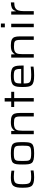

<svg xmlns="http://www.w3.org/2000/svg" viewBox="1754 -2538 791 4340"><g transform="rotate(-90 2150.0 -367.5)"><path d="M311 8Q230 8 182.5 -7.5Q135 -23 112.5 -55Q90 -87 83.5 -136.5Q77 -186 77 -256Q77 -326 85.5 -376Q94 -426 117.5 -457.5Q141 -489 186.5 -503.5Q232 -518 306 -518Q345 -518 388.5 -514.5Q432 -511 462 -505V-441Q435 -445 396.5 -448Q358 -451 326 -451Q270 -451 236.5 -442.5Q203 -434 186 -412.5Q169 -391 163 -353Q157 -315 157 -255Q157 -194 163 -155Q169 -116 186.5 -95Q204 -74 238.5 -66.5Q273 -59 329 -59Q362 -59 399.5 -62Q437 -65 467 -70V-5Q439 1 395 4.5Q351 8 311 8Z M855 8Q764 8 712.5 -4Q661 -16 637.5 -45Q614 -74 608 -125Q602 -176 602 -255Q602 -333 608 -384.5Q614 -436 637.5 -465Q661 -494 712.5 -506Q764 -518 855 -518Q946 -518 997 -506Q1048 -494 1072 -465Q1096 -436 1102 -384.5Q1108 -333 1108 -255Q1108 -176 1102 -125Q1096 -74 1072 -45Q1048 -16 997 -4Q946 8 855 8ZM855 -59Q919 -59 954.5 -66Q990 -73 1005.5 -93Q1021 -113 1024.5 -152Q1028 -191 1028 -255Q1028 -318 1024.5 -357Q1021 -396 1005.5 -416.5Q990 -437 954.5 -444Q919 -451 855 -451Q791 -451 755.5 -444Q720 -437 704.5 -416.5Q689 -396 685.5 -357Q682 -318 682 -255Q682 -191 685.5 -152Q689 -113 704.5 -93Q720 -73 755.5 -66Q791 -59 855 -59Z M1287 0V-510H1360L1362 -433H1369Q1387 -470 1430 -494Q1473 -518 1566 -518Q1653 -518 1696 -496Q1739 -474 1753 -429.5Q1767 -385 1767 -317V0H1688V-291Q1688 -343 1682.5 -374.5Q1677 -406 1661 -422Q1645 -438 1614.5 -443Q1584 -448 1535 -448Q1474 -448 1440 -434.5Q1406 -421 1390.5 -396.5Q1375 -372 1370.5 -338Q1366 -304 1366 -262V0Z M2025 0V-443H1902V-510H2025V-658H2104V-510H2246V-443H2104V0Z M2611 8Q2525 8 2473.5 -5Q2422 -18 2396 -47.5Q2370 -77 2362 -128Q2354 -179 2354 -254Q2354 -325 2361 -375.5Q2368 -426 2392.5 -457.5Q2417 -489 2468.5 -503.5Q2520 -518 2609 -518Q2691 -518 2737.5 -503.5Q2784 -489 2805.5 -458Q2827 -427 2833 -376.5Q2839 -326 2839 -254V-229H2434Q2434 -177 2439.5 -143.5Q2445 -110 2463.5 -91.5Q2482 -73 2522 -65.5Q2562 -58 2630 -58Q2672 -58 2725 -61.5Q2778 -65 2815 -70V-6Q2779 1 2722 4.5Q2665 8 2611 8ZM2434 -285H2763V-300Q2763 -367 2749 -399.5Q2735 -432 2701 -442Q2667 -452 2606 -452Q2548 -452 2514 -445.5Q2480 -439 2462.5 -421.5Q2445 -404 2439.5 -371Q2434 -338 2434 -285Z M3018 0V-510H3091L3093 -433H3100Q3118 -470 3161 -494Q3204 -518 3297 -518Q3384 -518 3427 -496Q3470 -474 3484 -429.5Q3498 -385 3498 -317V0H3419V-291Q3419 -343 3413.5 -374.5Q3408 -406 3392 -422Q3376 -438 3345.5 -443Q3315 -448 3266 -448Q3205 -448 3171 -434.5Q3137 -421 3121.5 -396.5Q3106 -372 3101.5 -338Q3097 -304 3097 -262V0Z M3703 -654V-743H3788V-654ZM3705 0V-510H3784V0Z M3990 0V-510H4061L4065 -408H4072Q4092 -474 4143.5 -496Q4195 -518 4266 -518V-442Q4185 -442 4143 -419Q4101 -396 4085 -348.5Q4069 -301 4069 -229V0Z"/></g></svg>

Font: Saira Expanded
Style: Regular
Weight: 400
Width: 7
Designer: Hector Gatti with collaboration of the Omnibus-Type team
Foundry: Omnibus-Type
Version: Version 1.100; ttfautohint (v1.8.3)